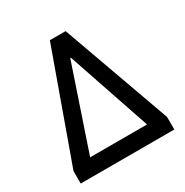

<svg xmlns="http://www.w3.org/2000/svg" viewBox="-163 -838 935 970"><g transform="rotate(-30 305.0 -352.5)"><path d="M32 0V-73L259 -705H351L578 -73V0ZM303 -575 126 -51 118 -91H493L485 -51L307 -575Z"/></g></svg>

Font: Nunito Sans 7pt SemiCondensed SemiBold
Style: Regular
Weight: 600
Width: 4
Designer: Vernon Adams
Foundry: Vernon Adams
Version: Version 3.101;gftools[0.9.27]